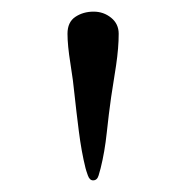

<svg xmlns="http://www.w3.org/2000/svg" viewBox="-20 -782 320 330"><path d="M184 -724Q184 -700 179.5 -669.5Q175 -639 171 -615Q167 -587 163.5 -554Q160 -521 153 -493Q152 -489 149.5 -480.5Q147 -472 140 -472Q134 -472 131 -480.5Q128 -489 127 -493Q120 -521 115.5 -556.5Q111 -592 108 -620Q106 -642 101 -673Q96 -704 96 -724Q96 -744 109.5 -753Q123 -762 141 -762Q158 -762 171 -751.5Q184 -741 184 -724Z"/></svg>

Font: Kaisei Tokumin
Style: Regular
Weight: 400
Designer: Font-Kai, 金井和夫
Foundry: KAZUO KANAI
Version: Version 5.003